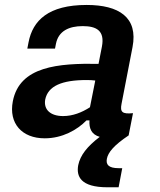

<svg xmlns="http://www.w3.org/2000/svg" viewBox="-20 -560 660 794"><path d="M338.5 -539.5C180 -539.5 115.5 -475.5 98 -385L93 -359H207.5L211.5 -379.5C222 -432 265.5 -452 322 -452C378.5 -452 414 -433.5 401.5 -367.5L387.5 -296C221.5 -298.5 61 -286.5 33 -141C15.5 -50 70.5 12 165 12C237.5 12 299 -22.5 337.5 -62H350C348 -29.5 357.5 -4 392.5 6C340 46 312 82 303.5 123C295 169 313 214.5 424.5 214.5H470.5L485.5 135.5H471C428 135.5 417.5 120 422 96.5C427 70.5 450.5 41 512 0L530 -92C485.5 -87.5 476 -96.5 482.5 -130L528 -365C552 -488.5 471.5 -539.5 338.5 -539.5ZM167 -148.5C178.5 -204.5 236 -229 338 -229C350.5 -229 362.5 -228.5 374 -227L352 -116.5C318 -94.5 280.5 -80 241 -80C189 -80 159.5 -106.5 167 -148.5Z"/></svg>

Font: Monaspace Neon SemiBold
Style: Italic
Weight: 600
Italic angle: -11°
Designer: Riley Cran & the Lettermatic Team
Foundry: Lettermatic
Version: Version 1.200 (Monaspace Neon)